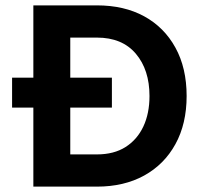

<svg xmlns="http://www.w3.org/2000/svg" viewBox="-20 -695 760 715"><path d="M104.2 0V-294.2H25V-405.8H104.2V-675H340.8Q442.5 -675 517.1 -634.2Q591.7 -593.3 633.3 -517.5Q675 -441.7 675 -337.5Q675 -234.2 633.3 -158.3Q591.7 -82.5 516.7 -41.2Q441.7 0 340.8 0ZM241.7 -120H340.8Q404.2 -120 447.5 -147.5Q490.8 -175 513.8 -223.8Q536.7 -272.5 536.7 -337.5Q536.7 -435 485.8 -495Q435 -555 340.8 -555H241.7V-405.8H396.7V-294.2H241.7Z"/></svg>

Font: Funnel Sans
Style: Bold
Weight: 700
Designer: NORD ID, Kristian Moeller
Foundry: Dicotype
Version: Version 1.000